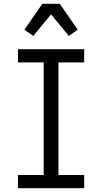

<svg xmlns="http://www.w3.org/2000/svg" viewBox="-20 -995 540 1015"><path d="M75 0V-70H211V-665H75V-735H425V-665H289V-70H425V0ZM156 -805 109 -838 204 -975H296L391 -838L344 -805L250 -919Z"/></svg>

Font: HulyMono
Style: Regular
Weight: 400
Monospace: yes
Designer: Belleve Invis
Foundry: Belleve Invis
Version: Version 33.2.5; ttfautohint (v1.8.4)